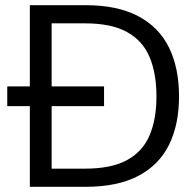

<svg xmlns="http://www.w3.org/2000/svg" viewBox="-20 -720 757 740"><path d="M8 -311V-387H381V-311ZM95 0V-700H310Q433 -700 513 -657.5Q593 -615 631.5 -536.5Q670 -458 670 -348Q670 -240 631.5 -162Q593 -84 513 -42Q433 0 310 0ZM179 -70H308Q410 -70 470.5 -103.5Q531 -137 557 -199.5Q583 -262 583 -348Q583 -436 557 -499Q531 -562 470.5 -596Q410 -630 308 -630H179Z"/></svg>

Font: DM Sans 24pt
Style: Regular
Weight: 400
Designer: Colophon Foundry, Jonny Pinhorn
Foundry: Colophon Foundry
Version: Version 4.004;gftools[0.9.30]